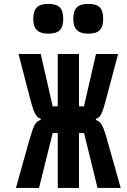

<svg xmlns="http://www.w3.org/2000/svg" viewBox="-20 -940 640 964"><path d="M184.5 -337.5V-344Q172 -347.5 163.8 -357.8Q155.5 -368 148.5 -386.8Q141.5 -405.5 132.5 -439.5L73 -669H184.5L244.5 -406H270V-669H376.5V-406H401.5L462 -669H573L512 -440Q502.5 -403.5 495.8 -384.8Q489 -366 481.2 -356.2Q473.5 -346.5 461.5 -343.5V-337.5Q475.5 -333.5 484.8 -322Q494 -310.5 501.2 -291Q508.5 -271.5 518.5 -236L586 3.5H469.5L402 -272H376.5V3.5H270V-272H244.5L176 3.5H60L127 -236Q138 -273 145 -292.5Q152 -312 161.2 -323.2Q170.5 -334.5 184.5 -337.5ZM147 -845.5Q147 -885.5 165 -903Q183 -920.5 222.5 -920.5Q263 -920.5 280.2 -903Q297.5 -885.5 297.5 -845.5Q297.5 -806 280.2 -788.5Q263 -771 222.5 -771Q183.5 -771 165.2 -788.8Q147 -806.5 147 -845.5ZM348 -845.5Q348 -885.5 366 -903Q384 -920.5 423.5 -920.5Q464 -920.5 481 -903.2Q498 -886 498 -845.5Q498 -806 480.8 -788.5Q463.5 -771 423.5 -771Q384.5 -771 366.2 -788.8Q348 -806.5 348 -845.5Z"/></svg>

Font: JuliaMono
Style: Bold
Weight: 700
Monospace: yes
Designer: cormullion
Foundry: corm
Version: Version 0.055; ttfautohint (v1.8.4)